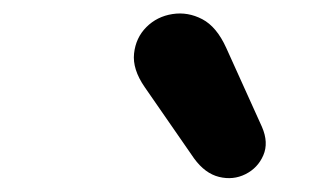

<svg xmlns="http://www.w3.org/2000/svg" viewBox="-20 -803 453 280"><path d="M263 -572 191 -676Q173 -702 175.5 -725Q178 -748 193.5 -763.5Q209 -779 231.5 -782.5Q254 -786 275 -775Q296 -764 310 -733L362 -618Q372 -595 364 -576.5Q356 -558 338 -549Q320 -540 299.5 -545Q279 -550 263 -572Z"/></svg>

Font: Nunito ExtraLight Black
Style: Italic
Weight: 900
Italic angle: -9°
Version: Version 3.602